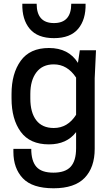

<svg xmlns="http://www.w3.org/2000/svg" viewBox="-20 -800 590 1032"><path d="M100 -780H177Q177 -676 270 -676Q363 -676 363 -780H440Q442 -695 400 -645Q358 -595 270 -595Q182 -595 140 -645Q98 -695 100 -780ZM389 -90Q339 -24 243 -24Q141 -24 91.5 -91.5Q42 -159 42 -271V-295Q42 -405 91.5 -473.5Q141 -542 243 -542Q349 -542 399 -462L409 -530H496L489 -380V0Q489 100 435 156Q381 212 268 212Q154 212 103 158.5Q52 105 52 16V0H148Q148 65 175.5 96.5Q203 128 267 128Q331 128 360 96Q389 64 389 -3ZM389 -183V-383Q342 -454 269 -454Q208 -454 175.5 -411Q143 -368 143 -295V-271Q143 -195 175 -153.5Q207 -112 269 -112Q344 -112 389 -183Z"/></svg>

Font: Coupeur_Texte
Style: Regular
Weight: 400
Designer: Léa Rolland
Version: Version 1.000;PS 001.000;hotconv 1.0.88;makeotf.lib2.5.64775